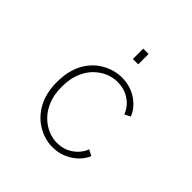

<svg xmlns="http://www.w3.org/2000/svg" viewBox="-184 -854 1019 1019"><g transform="rotate(45 325.0 -344.5)"><path d="M352.5 11Q323.5 11 292 1.5Q260.5 -8 231 -27.8Q201.5 -47.5 177.8 -78.5Q154 -109.5 140 -152.2Q126 -195 126 -251Q126 -307.5 140 -350.5Q154 -393.5 177.8 -424.2Q201.5 -455 231 -474.2Q260.5 -493.5 292 -502.8Q323.5 -512 352.5 -512Q391 -512 421.5 -501.2Q452 -490.5 475 -473Q498 -455.5 512.5 -435.8Q527 -416 533 -398L500.5 -382Q493 -404.5 473.8 -427Q454.5 -449.5 424 -464.2Q393.5 -479 352.5 -479Q321.5 -479 288.2 -465.8Q255 -452.5 226.2 -424.8Q197.5 -397 179.8 -353.8Q162 -310.5 162 -251Q162 -192 179.8 -149Q197.5 -106 226.2 -77.8Q255 -49.5 288.2 -35.8Q321.5 -22 352.5 -22Q394 -22 424.5 -37.5Q455 -53 474 -75.5Q493 -98 499.5 -119L533 -102Q528 -86.5 513.8 -67Q499.5 -47.5 476.2 -29.8Q453 -12 422 -0.5Q391 11 352.5 11ZM325 -700H365V-622H325Z"/></g></svg>

Font: Trispace Thin Thin
Style: Regular
Weight: 250
Version: Version 1.210